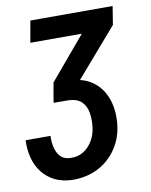

<svg xmlns="http://www.w3.org/2000/svg" viewBox="-87 -589 663 843"><g transform="rotate(-10 244.5 -167.5)"><path d="M106.9 -528.3H473.6L460.4 -446.3L228.5 -178.2H148.4L159.7 -242.7L319.3 -432.1H89.8ZM158.7 -235.4 223.6 -238.8Q288.6 -238.8 330.3 -209.5Q372.1 -180.2 390.6 -130.9Q409.2 -81.5 404.3 -20Q400.4 27.8 380.9 67.4Q361.3 106.9 329.6 135.5Q297.9 164.1 256.3 179Q214.8 193.8 166.5 192.9Q122.1 191.4 89.1 174.8Q56.2 158.2 34.2 129.6Q12.2 101.1 2.7 64Q-6.8 26.9 -4.9 -14.2H106Q104.5 9.8 109.9 35.2Q115.2 60.5 130.6 78.1Q146 95.7 175.3 96.7Q209.5 98.1 234.9 81.8Q260.3 65.4 275.6 38.3Q291 11.2 294.4 -20Q298.3 -53.7 293.5 -83.7Q288.6 -113.8 269.3 -133.3Q250 -152.8 211.4 -154.3L144.5 -154.8Z"/></g></svg>

Font: Roboto Condensed Medium
Style: Italic
Weight: 500
Italic angle: -12°
Designer: Christian Robertson
Foundry: Google
Version: Version 3.0; 2020